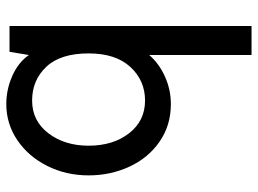

<svg xmlns="http://www.w3.org/2000/svg" viewBox="-122 -668 800 595"><g transform="rotate(90 277.5 -370.0)"><path d="M523 -245Q523 -175 493.5 -116.5Q464 -58 413.5 -24Q363 10 302 10Q257 10 215 -8.5Q173 -27 150 -60L140 0H60V-750H150V-433Q177 -464 217.5 -482Q258 -500 302 -500Q368 -500 418.5 -465Q469 -430 496 -371.5Q523 -313 523 -245ZM431 -245Q431 -321 392.5 -370.5Q354 -420 291 -420Q229 -420 187 -374.5Q145 -329 145 -245Q145 -158 186.5 -114Q228 -70 291 -70Q354 -70 392.5 -120.5Q431 -171 431 -245Z"/></g></svg>

Font: Cabin
Style: Regular
Weight: 400
Designer: Pablo Impallari
Foundry: Pablo Impallari. http://www.impallari.com Igino Marini. http://www.ikern.com
Version: Version 2.001